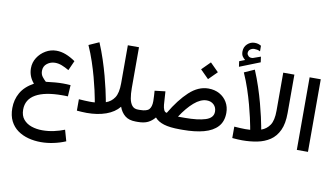

<svg xmlns="http://www.w3.org/2000/svg" viewBox="-109 -1164 3079 1764"><g transform="rotate(10 1430.5 -282.0)"><path d="M535.6 -225.6 529.3 -119.6Q510.7 -120.6 499.3 -120.6Q487.8 -120.6 476.6 -120.6Q314.9 -120.6 230.2 -72.3Q145.5 -23.9 145.5 70.8Q145.5 127 174.3 161.6Q203.1 196.3 249.8 212.2Q296.4 228 350.1 228Q405.8 228 458.7 216.3Q511.7 204.6 557.1 186.5L586.4 289.6Q533.7 312 474.1 324.7Q414.6 337.4 356 337.4Q294.9 337.4 239 322.5Q183.1 307.6 139.4 276.4Q95.7 245.1 70.3 195.1Q44.9 145 44.9 74.7Q44.9 -3.9 81.8 -69.1Q118.7 -134.3 201.7 -180.2Q149.9 -239.7 149.9 -316.4Q149.9 -369.6 178.5 -414.6Q207 -459.5 253.7 -487.1Q300.3 -514.6 354 -514.6Q397.5 -514.6 441.9 -497.6Q486.3 -480.5 532.2 -448.7L491.7 -357.9Q456.5 -378.4 424.6 -390.9Q392.6 -403.3 360.8 -403.3Q319.3 -403.3 286.6 -378.2Q253.9 -353 253.9 -309.6Q253.9 -276.4 272 -253.7Q290 -231 306.6 -216.3Q354.5 -222.2 391.1 -225.3Q427.7 -228.5 465.3 -228.5Q483.9 -228.5 498.5 -227.8Q513.2 -227.1 535.6 -225.6Z M881.8 -127.4Q931.6 -144 960.9 -188Q990.2 -231.9 990.2 -322.8V-677.7H1094.2V-296.9Q1094.2 -242.7 1101.8 -200.9Q1109.4 -159.2 1128.9 -135.5Q1148.4 -111.8 1184.1 -111.8H1201.7V0H1182.6Q1119.1 0 1082.3 -30Q1045.4 -60.1 1027.3 -110.8Q982.9 -55.7 904.5 -27.8Q826.2 0 725.6 0Q703.1 0 679.9 -1.5Q656.7 -2.9 633.3 -4.9V-111.3Q663.6 -109.4 688.7 -107.9Q713.9 -106.4 735.4 -106.4Q750.5 -106.4 762.2 -106.7Q773.9 -106.9 782.2 -107.9Q782.2 -107.9 776.9 -137.7Q771.5 -167.5 760 -218.8Q748.5 -270 731 -335.4Q713.4 -400.9 689.2 -473.4Q665 -545.9 633.3 -617.2L728.5 -659.7Q759.8 -585.4 784.7 -509.8Q809.6 -434.1 827.9 -365.7Q846.2 -297.4 858.2 -243.7Q870.1 -189.9 876 -158.7Q881.8 -127.4 881.8 -127.4Z M1769.5 -655.3 1847.7 -577.1 1769.5 -499 1691.4 -577.1ZM1450.2 -128.4Q1527.8 -259.8 1611.6 -337.4Q1695.3 -415 1789.6 -415Q1848.1 -415 1893.1 -390.1Q1938 -365.2 1963.6 -321.8Q1989.3 -278.3 1989.3 -222.7Q1989.3 -142.6 1944.6 -93.5Q1899.9 -44.4 1817.1 -22.2Q1734.4 0 1620.1 0H1594.2Q1500.5 0 1444.6 -17.3Q1388.7 -34.7 1359.9 -69.3Q1332 -35.2 1295.7 -17.6Q1259.3 0 1202.1 0H1182.1L1182.6 -111.8H1202.1Q1266.1 -111.8 1287.8 -136Q1309.6 -160.2 1309.6 -212.9Q1309.6 -238.8 1307.9 -261.7Q1306.2 -284.7 1304.7 -309.1L1403.8 -320.8L1412.1 -195.8Q1414.6 -168.9 1423.3 -149.4Q1432.1 -129.9 1450.2 -128.4ZM1793.5 -304.7Q1735.8 -304.7 1675 -252Q1614.3 -199.2 1557.6 -111.8H1621.6Q1743.2 -111.8 1814 -134.5Q1884.8 -157.2 1884.8 -215.8Q1884.8 -254.9 1859.4 -279.8Q1834 -304.7 1793.5 -304.7Z M2074.7 -731.4Q2058.1 -744.6 2047.6 -760.7Q2037.1 -776.9 2037.1 -804.7Q2037.1 -847.2 2066.7 -874.8Q2096.2 -902.3 2134.3 -902.3Q2152.8 -902.3 2167 -898.2Q2181.2 -894 2195.3 -885.7L2195.8 -833.5Q2180.7 -841.3 2167.2 -843.8Q2153.8 -846.2 2141.1 -846.2Q2121.1 -846.2 2103.8 -834Q2086.4 -821.8 2086.4 -798.3Q2086.9 -784.2 2100.3 -771Q2113.8 -757.8 2140.6 -761.7Q2141.6 -761.7 2142.8 -762.2Q2144 -762.7 2145 -763.2L2212.4 -787.1L2219.7 -735.4L2029.8 -660.2L2022.5 -710.9ZM2175.3 0Q2152.8 0 2129.6 -1.5Q2106.4 -2.9 2083 -4.9V-111.3Q2113.3 -109.4 2138.4 -107.9Q2163.6 -106.4 2185.1 -106.4Q2215.3 -106.4 2231.9 -107.9Q2231.9 -107.9 2226.6 -137.7Q2221.2 -167.5 2209.7 -218.8Q2198.2 -270 2180.7 -335.4Q2163.1 -400.9 2138.9 -473.4Q2114.7 -545.9 2083 -617.2L2178.2 -659.7Q2209.5 -585.4 2234.4 -509.8Q2259.3 -434.1 2277.6 -365.7Q2295.9 -297.4 2307.9 -243.7Q2319.8 -189.9 2325.7 -158.7Q2331.5 -127.4 2331.5 -127.4Q2380.9 -144.5 2410.4 -188.2Q2439.9 -231.9 2439.9 -322.8V-677.7H2543.9V-319.3Q2543.9 -220.2 2514.4 -157.5Q2484.9 -94.7 2433.6 -60.5Q2382.3 -26.4 2315.9 -13.2Q2249.5 0 2175.3 0Z M2790 -677.7V-0.5H2686V-677.7Z"/></g></svg>

Font: Vazirmatn UI Medium
Style: Regular
Weight: 500
Designer: Saber Rastikerdar
Foundry: Saber Rastikerdar
Version: Version 33.003